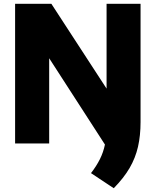

<svg xmlns="http://www.w3.org/2000/svg" viewBox="-20 -760 825 1017"><path d="M568 55.5 209.5 -499.5H240.5V0H60V-740H252L590.5 -220ZM582.5 237 462 157Q491 119.5 509.2 83Q527.5 46.5 536 5Q544.5 -36.5 544.5 -89V-740H724.5V-113.5Q724.5 -42 711 17.2Q697.5 76.5 666.5 129.8Q635.5 183 582.5 237Z"/></svg>

Font: Encode Sans SC Condensed Thin ExtraBold
Style: Regular
Weight: 800
Version: Version 3.002